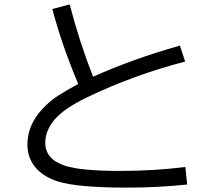

<svg xmlns="http://www.w3.org/2000/svg" viewBox="-20 -835 980 876"><path d="M834 6.8Q702.6 21 558.1 21Q334 21 243.7 -7.3Q185.5 -25.9 149.9 -62Q105 -108.4 105 -175.8Q105 -264.2 173.8 -338.4Q207 -374 244.1 -397.9Q282.7 -422.4 336.9 -452.1Q262.2 -628.9 218.8 -793.9L297.9 -814.9Q343.3 -640.1 404.8 -484.9Q583.5 -565.4 800.8 -627L824.7 -554.2Q585.9 -491.7 375.5 -390.1Q274.4 -341.3 230 -290.5Q186.5 -239.7 186.5 -183.6Q186.5 -107.9 277.3 -78.6Q348.6 -55.2 528.8 -55.2Q685.1 -55.2 825.7 -73.2Z"/></svg>

Font: FORM UDPGothic
Style: Regular
Weight: 400
Foundry: Pronama LLC
Version: Version 1.05101